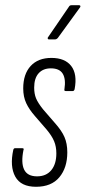

<svg xmlns="http://www.w3.org/2000/svg" viewBox="-20 -710 328 736"><path d="M118 6Q60 6 38.5 -33Q17 -72 31 -136Q33 -142 38 -142H64Q68 -142 70 -140.5Q72 -139 70 -135Q60 -86 72.5 -60Q85 -34 122 -34Q157 -34 176.5 -57.5Q196 -81 196 -122Q196 -148 187.5 -168.5Q179 -189 159 -213L114 -265Q92 -290 80.5 -314.5Q69 -339 69 -371Q69 -426 97.5 -457Q126 -488 177 -488Q229 -488 253 -457Q277 -426 266 -368Q264 -361 259 -361H232Q225 -361 227 -368Q233 -407 220.5 -427.5Q208 -448 175 -448Q145 -448 128 -429Q111 -410 111 -374Q111 -351 118 -333.5Q125 -316 145 -291L190 -239Q216 -210 227 -185Q238 -160 238 -126Q238 -67 207.5 -30.5Q177 6 118 6ZM167 -559Q164 -559 163 -562Q162 -565 164 -567L244 -684Q247 -690 254 -690H283Q287 -690 288 -687.5Q289 -685 287 -682L202 -565Q197 -559 191 -559Z"/></svg>

Font: Sofia Sans Extra Condensed Light
Style: Italic
Weight: 300
Italic angle: -9°
Version: Version 4.100